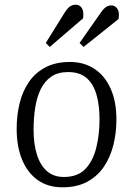

<svg xmlns="http://www.w3.org/2000/svg" viewBox="-20 -784 567 818"><path d="M246 14Q184 14 140.5 -17Q97 -48 74 -104Q51 -160 51 -235Q51 -292 63.5 -343.5Q76 -395 103 -434.5Q130 -474 173.5 -497Q217 -520 278 -520Q338 -520 382.5 -490.5Q427 -461 451.5 -406Q476 -351 476 -275Q476 -218 463 -166Q450 -114 422.5 -73.5Q395 -33 351.5 -9.5Q308 14 246 14ZM252 -30Q311 -30 343.5 -64Q376 -98 390 -154Q404 -210 404 -276Q404 -336 391 -381Q378 -426 349 -451.5Q320 -477 270 -477Q227 -477 198.5 -457.5Q170 -438 153.5 -404Q137 -370 130 -325.5Q123 -281 123 -231Q123 -170 137.5 -124.5Q152 -79 180.5 -54.5Q209 -30 252 -30ZM408 -728Q421 -747 431.5 -754Q442 -761 454 -761Q471 -761 480.5 -746Q490 -731 485 -703L336 -584L319 -601ZM256 -731Q269 -751 279.5 -757.5Q290 -764 303 -764Q320 -764 329 -749Q338 -734 334 -706L192 -584L175 -601Z"/></svg>

Font: Literata 24pt Light
Style: Italic
Weight: 300
Italic angle: -2°
Designer: Latin by Veronika Burian and Jose Scaglione. Greek by Irene Vlachou. Cyrillic by Vera Evstafieva
Foundry: TypeTogether
Version: Version 3.103;gftools[0.9.29]